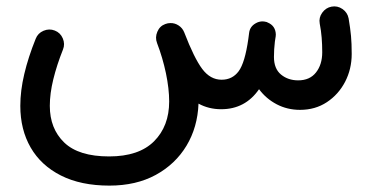

<svg xmlns="http://www.w3.org/2000/svg" viewBox="-20 -307 1171 604"><path d="M43.9 25.9Q43.9 -21.5 56.4 -74.2Q68.8 -127 92.3 -185.1Q99.1 -202.6 116.9 -210.2Q134.8 -217.8 152.3 -210.9Q169.9 -204.1 177.5 -186.3Q185.1 -168.5 178.2 -151.4Q158.7 -102.5 147.7 -57.6Q136.7 -12.7 136.7 25.9Q136.7 97.7 182.1 141.4Q227.5 185.1 323.2 185.1Q417 185.1 464.6 137.5Q512.2 89.8 512.2 12.2Q512.2 -27.8 502 -76.7Q491.7 -125.5 474.1 -171.4Q467.3 -189 474.9 -207Q482.4 -225.1 500 -231.4Q507.8 -234.4 515.6 -234.4Q529.8 -234.9 542 -226.8Q554.2 -218.8 559.6 -205.1Q590.8 -124 616.2 -90.1Q641.6 -56.2 677.2 -56.2Q710.9 -56.2 730.7 -82.8Q750.5 -109.4 761.2 -184.6Q762.2 -192.9 763.7 -203.6Q766.1 -223.6 784.7 -233.9Q784.7 -233.9 784.7 -233.9Q785.2 -234.4 785.6 -234.4Q794.4 -239.3 804.7 -239.7Q808.1 -239.7 811.5 -239.3Q814.9 -238.8 818.4 -237.8Q818.4 -237.8 818.8 -237.8Q819.3 -237.3 819.8 -237.3Q820.8 -236.8 821.8 -236.3Q821.8 -236.3 821.8 -236.3Q846.7 -226.1 847.7 -198.7Q847.7 -195.3 847.2 -191.9L846.7 -189Q845.7 -182.1 844.7 -175.8Q841.8 -151.4 841.8 -127.9Q841.8 -90.8 864 -72.5Q886.2 -54.2 918 -54.2Q954.6 -54.2 974.1 -79.1Q993.7 -104 993.7 -142.6Q993.7 -166.5 991.9 -188.5Q990.2 -210.4 985.8 -232.9Q982.4 -251.5 993.7 -267.1Q1004.9 -282.7 1022.9 -286.1Q1041.5 -289.6 1057.4 -278.6Q1073.2 -267.6 1076.7 -249Q1082 -217.8 1084.2 -194.1Q1086.4 -170.4 1086.4 -137.2Q1086.4 -89.8 1065.7 -49.8Q1044.9 -9.8 1008.3 14.4Q971.7 38.6 923.8 38.6Q883.8 38.6 850.3 21Q816.9 3.4 794.9 -26.4Q751.5 36.6 675.8 36.6Q636.7 36.6 604.5 19Q601.6 93.3 566.7 151.4Q531.7 209.5 470 243.2Q408.2 276.9 324.2 276.9Q234.4 276.9 171.6 245.1Q108.9 213.4 76.4 157Q43.9 100.6 43.9 25.9Z"/></svg>

Font: Mikhak-DS2-FD Medium
Style: Regular
Weight: 500
Designer: Amin Abedi
Version: Version 3.4